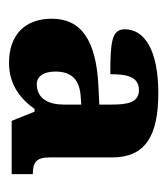

<svg xmlns="http://www.w3.org/2000/svg" viewBox="8 -768 379 436"><g transform="rotate(90 198.0 -549.5)"><path d="M122 -380C172 -380 204 -406 227 -438H233L254 -386H375V-434C347 -434 337 -443 337 -472V-614C337 -689 289 -719 191 -719C94 -719 46 -688 46 -643C46 -613 75 -610 148 -610C148 -644 152 -675 184 -675C213 -675 217 -648 217 -612V-585L175 -583C71 -578 22 -544 22 -477C22 -415 60 -380 122 -380ZM170 -443C155 -443 142 -456 142 -485C142 -522 160 -541 202 -543L217 -544V-505C217 -470 204 -443 170 -443Z"/></g></svg>

Font: Noto Serif Tamil Condensed Black
Style: Regular
Weight: 900
Width: 3
Designer: Indian Type Foundry, Tom Grace, and the Monotype Design Team
Foundry: Monotype Imaging Inc.
Version: Version 2.004